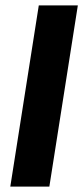

<svg xmlns="http://www.w3.org/2000/svg" viewBox="-20 -688 311 708"><path d="M267 -668 162 0H18L123 -668Z"/></svg>

Font: Rambla
Style: Bold Italic
Weight: 700
Italic angle: -12°
Designer: Martin Sommaruga
Foundry: Martin Sommaruga
Version: Version 1.001